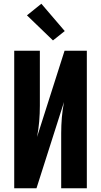

<svg xmlns="http://www.w3.org/2000/svg" viewBox="-20 -1006 540 1026"><path d="M56 0V-735H193V-441Q193 -399 189.5 -357Q186 -315 178 -274L325 -735H444V0H307V-294Q307 -336 310.5 -378Q314 -420 322 -461L175 0ZM263 -790 124 -924 201 -986 326 -840Z"/></svg>

Font: Iosevka Curly Heavy
Style: Regular
Weight: 900
Monospace: yes
Designer: Belleve Invis
Foundry: Belleve Invis
Version: Version 22.1.2; ttfautohint (v1.8.4)